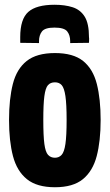

<svg xmlns="http://www.w3.org/2000/svg" viewBox="-20 -777 461 807"><path d="M18 -273Q18 -361 34 -424Q50 -487 92 -520.5Q134 -554 211 -554Q288 -554 329.5 -520.5Q371 -487 387 -424Q403 -361 403 -273Q403 -184 386.5 -121Q370 -58 328.5 -24Q287 10 211 10Q135 10 93 -24Q51 -58 34.5 -121Q18 -184 18 -273ZM162 -273Q162 -206 166.5 -172Q171 -138 182 -126Q193 -114 211 -114Q228 -114 239 -126Q250 -138 255 -172Q260 -206 260 -273Q260 -339 255 -373Q250 -407 239.5 -419Q229 -431 211 -431Q192 -431 181.5 -419Q171 -407 166.5 -373Q162 -339 162 -273ZM209 -757Q253 -757 285.5 -746.5Q318 -736 336 -707Q354 -678 354 -621Q355 -615 354.5 -609Q354 -603 354 -597L275 -596V-604Q275 -629 262.5 -645Q250 -661 209 -661Q169 -661 156.5 -645Q144 -629 144 -604Q144 -599 144 -596L65 -597Q65 -603 65 -609Q65 -615 65 -621Q65 -697 99 -727Q133 -757 209 -757Z"/></svg>

Font: Georama Condensed
Style: Bold
Weight: 700
Width: 3
Designer: Jean-Baptiste Levee
Foundry: Production Type
Version: Version 1.000